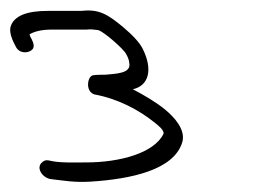

<svg xmlns="http://www.w3.org/2000/svg" viewBox="-125 -665 497 370"><path d="M-105 -612C-107 -601 -101 -587 -95 -576C-88 -560 -67 -562 -61 -572C-58 -579 -63 -588 -67 -595L-68 -599C-57 -605 -44 -608 -24 -608H42C49 -609 57 -608 64 -607C74 -605 113 -571 118 -561C122 -554 124 -548 124 -544C129 -523 97 -523 78 -521C69 -521 61 -521 55 -520C44 -520 38 -489 57 -483C101 -475 142 -454 174 -428C180 -423 192 -414 190 -407C172 -370 106 -352 41 -352C15 -352 -2 -351 -22 -354L-32 -356C-37 -357 -41 -355 -44 -352C-56 -342 -44 -323 -28 -320C-2 -317 18 -313 50 -315C127 -320 209 -337 226 -390C234 -415 210 -440 193 -454C176 -468 152 -482 131 -493C162 -500 170 -531 150 -571C144 -583 131 -597 112 -613C83 -637 66 -648 32 -644H-33C-70 -644 -99 -636 -105 -612Z"/></svg>

Font: Stray Cat
Style: OpObl
Weight: 400
Version: Version 1.0